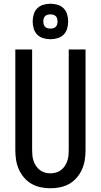

<svg xmlns="http://www.w3.org/2000/svg" viewBox="-20 -1000 540 1028"><path d="M250 8Q224 8 197.5 2.5Q171 -3 148.5 -16Q126 -29 108.5 -49.5Q91 -70 80.5 -94Q70 -118 66 -144Q62 -170 62 -196V-735H152V-196Q152 -181 153.5 -166.5Q155 -152 160 -137.5Q165 -123 173.5 -110.5Q182 -98 194 -89Q206 -80 220.5 -76Q235 -72 250 -72Q265 -72 279.5 -76Q294 -80 306 -89Q318 -98 326.5 -110.5Q335 -123 340 -137.5Q345 -152 346.5 -166.5Q348 -181 348 -196V-735H438V-196Q438 -170 434 -144Q430 -118 419.5 -94Q409 -70 391.5 -49.5Q374 -29 351.5 -16Q329 -3 302.5 2.5Q276 8 250 8ZM250 -790Q231 -790 212 -795.5Q193 -801 179.5 -814.5Q166 -828 160.5 -847Q155 -866 155 -885Q155 -904 160.5 -923Q166 -942 179.5 -955.5Q193 -969 212 -974.5Q231 -980 250 -980Q269 -980 288 -974.5Q307 -969 320.5 -955.5Q334 -942 339.5 -923Q345 -904 345 -885Q345 -866 339.5 -847Q334 -828 320.5 -814.5Q307 -801 288 -795.5Q269 -790 250 -790ZM250 -847Q258 -847 265.5 -849Q273 -851 278.5 -856.5Q284 -862 286 -869.5Q288 -877 288 -885Q288 -893 286 -900.5Q284 -908 278.5 -913.5Q273 -919 265.5 -921Q258 -923 250 -923Q242 -923 234.5 -921Q227 -919 221.5 -913.5Q216 -908 214 -900.5Q212 -893 212 -885Q212 -877 214 -869.5Q216 -862 221.5 -856.5Q227 -851 234.5 -849Q242 -847 250 -847Z"/></svg>

Font: Iosevka Term Curly Medium
Style: Regular
Weight: 500
Designer: Belleve Invis
Foundry: Belleve Invis
Version: Version 32.3.0